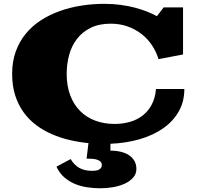

<svg xmlns="http://www.w3.org/2000/svg" viewBox="-20 -739 1044 1011"><path d="M352.1 98.6Q369.6 128.9 397 144.8Q424.3 160.6 465.8 160.6Q476.1 160.6 485.1 159.2Q494.1 157.7 501.2 154.1Q508.3 150.4 512.2 144.5Q516.1 138.7 516.1 130.4Q516.1 118.7 509.3 112.1Q502.4 105.5 491.2 101.8Q480 98.1 465.6 97.2Q451.2 96.2 436 96.2L445.8 14.6Q396 9.8 346.7 -1.7Q297.4 -13.2 252.7 -32.7Q208 -52.2 169.9 -80.8Q131.8 -109.4 103.8 -148.4Q75.7 -187.5 59.8 -237.5Q43.9 -287.6 43.9 -350.1Q43.9 -415 63 -467.8Q82 -520.5 115.7 -561.5Q149.4 -602.5 195.3 -632.1Q241.2 -661.6 295.2 -680.9Q349.1 -700.2 408.7 -709.5Q468.3 -718.8 529.3 -718.8Q574.2 -718.8 614.3 -713.4Q654.3 -708 689.2 -699Q724.1 -689.9 753.4 -678.2Q782.7 -666.5 806.2 -653.8L841.8 -700.2H943.8V-452.1L814.5 -427.7Q802.7 -467.3 779.8 -501.5Q756.8 -535.6 724.6 -560.5Q692.4 -585.4 651.6 -599.9Q610.8 -614.3 563 -614.3Q501.5 -614.3 457.5 -592.5Q413.6 -570.8 385.5 -534.4Q357.4 -498 344.2 -450.2Q331.1 -402.3 331.1 -350.1Q331.1 -286.1 349.9 -236.8Q368.7 -187.5 402.3 -154.1Q436 -120.6 482.2 -103.5Q528.3 -86.4 583.5 -86.4Q626.5 -86.4 664.6 -97.4Q702.6 -108.4 731.7 -131.1Q760.7 -153.8 779.1 -188.5Q797.4 -223.1 801.3 -270.5H950.7Q950.7 -203.6 920.9 -151.6Q891.1 -99.6 838.6 -63Q786.1 -26.4 715.1 -5.9Q644 14.6 561.5 18.1V54.2Q591.3 54.2 616.5 60.3Q641.6 66.4 659.7 78.6Q677.7 90.8 688 108.9Q698.2 127 698.2 150.9Q698.2 177.2 680.9 196.5Q663.6 215.8 636.5 228.3Q609.4 240.7 575.4 246.6Q541.5 252.4 508.8 252.4Q471.7 252.4 436.5 246.8Q401.4 241.2 371.1 228Q340.8 214.8 316.7 193.1Q292.5 171.4 277.3 138.7Z"/></svg>

Font: Goblin One
Style: Regular
Weight: 400
Designer: Riccardo De Franceschi
Foundry: Sorkin Type Co.
Version: Version 1.001